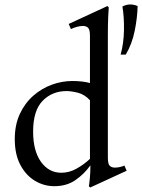

<svg xmlns="http://www.w3.org/2000/svg" viewBox="-20 -817 635 858"><path d="M527 -788Q560 -805 595 -790Q594 -739 582 -679.5Q570 -620 542 -573H519Q533 -623 534 -682.5Q535 -742 527 -788ZM536 -77 546 -54 383 21 377 15Q379 6 381.5 -20.5Q384 -47 384 -77H383Q357 -40 317.5 -12.5Q278 15 223 15Q176 15 135.5 -9.5Q95 -34 70.5 -81Q46 -128 46 -195Q46 -259 68.5 -307.5Q91 -356 128.5 -389Q166 -422 211.5 -438.5Q257 -455 303 -455Q349 -455 382 -446V-657Q382 -685 373.5 -693Q365 -701 351 -701Q338 -701 323.5 -697Q309 -693 297 -687L287 -710L460 -790L466 -784Q465 -776 463.5 -741Q462 -706 462 -658V-112Q462 -84 470.5 -76Q479 -68 493 -68Q514 -68 536 -77ZM254 -45Q289 -45 321.5 -63Q354 -81 382 -107V-369Q358 -395 328.5 -402.5Q299 -410 277 -410Q213 -410 170.5 -366.5Q128 -323 128 -229Q128 -143 163 -94Q198 -45 254 -45Z"/></svg>

Font: Bona Nova
Style: Regular
Weight: 400
Designer: Mateusz Machalski
Foundry: Capitalics
Version: Version 4.001; ttfautohint (v1.8.3)